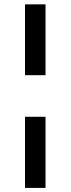

<svg xmlns="http://www.w3.org/2000/svg" viewBox="-20 -748 332 904"><path d="M97.7 -198.2H194.3V136.7H97.7ZM194.3 -727.5V-394H97.7V-727.5Z"/></svg>

Font: Inter V
Style: Weight 500 Optical size 14.0
Weight: 500
Designer: Rasmus Andersson
Foundry: rsms
Version: Version 4.000;git-4fc901f